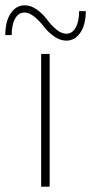

<svg xmlns="http://www.w3.org/2000/svg" viewBox="-70 -703 343 723"><path d="M117 0H85V-500H117ZM-50 -571Q-50 -623 -29.5 -653Q-9 -683 23 -683Q47 -683 69.5 -666.5Q92 -650 107 -629.5Q122 -609 141.5 -592.5Q161 -576 180 -576Q202 -576 215 -599Q228 -622 228 -661H253Q253 -610 232.5 -580Q212 -550 180 -550Q156 -550 133 -566.5Q110 -583 95 -603Q80 -623 60 -639.5Q40 -656 22 -656Q0 -656 -13 -633Q-26 -610 -26 -571Z"/></svg>

Font: Fivo Sans Thin
Style: Regular
Weight: 250
Foundry: Alexander Slobzheninov
Version: 1.0